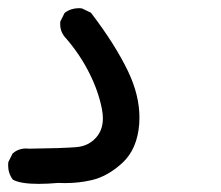

<svg xmlns="http://www.w3.org/2000/svg" viewBox="-29 -282 549 477"><path d="M120.6 -221.7Q120.6 -224.6 120.6 -228L131.3 -249.5L132.3 -250.5Q147.5 -261.7 167 -261.7Q169.9 -261.7 174.3 -261.2L196.8 -250.5Q256.3 -172.9 289.1 -105Q317.4 -45.4 317.4 9.3Q317.4 17.6 316.9 25.9Q312 88.4 275.4 122.3Q238.8 156.2 198.7 165.5Q167 172.9 131.8 172.9Q124 172.9 116.2 172.4Q88.9 174.8 67.4 174.8Q22.5 174.8 4.4 165L3.4 164.6L2.4 163.6Q-8.8 148.4 -8.8 128.4Q-8.8 125 -8.3 120.6L2.4 99.1L3.4 98.6Q16.6 86.9 36.1 86.9Q39.1 86.9 42 87.4Q126 86.4 161.1 83.5Q194.3 80.6 213.4 55.2Q226.6 37.6 226.6 12.2Q226.6 1 224.1 -11.7Q215.8 -54.7 193.1 -100.1Q170.4 -145.5 135.7 -186Q120.6 -201.2 120.6 -221.7Z"/></svg>

Font: Bakudai
Style: Medium
Weight: 500
Version: Version 1.48